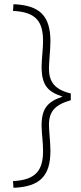

<svg xmlns="http://www.w3.org/2000/svg" viewBox="-20 -771 386 914"><path d="M178 -169C179 -130 185 -92 185 -53C185 34 156 86 42 91L44 123C172 118 220 65 220 -53C220 -92 213 -151 213 -176C213 -240 241 -272 317 -294V-326C240 -345 213 -381 213 -446C213 -474 220 -537 220 -574C220 -693 172 -746 44 -751L42 -719C156 -714 185 -664 185 -574C185 -541 178 -484 178 -455C178 -367 205 -335 278 -311C205 -287 177 -253 178 -169Z"/></svg>

Font: RazerF5 Thin
Style: Regular
Weight: 250
Foundry: Razer Inc.
Version: Version 2